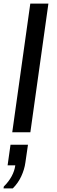

<svg xmlns="http://www.w3.org/2000/svg" viewBox="-29 -740 318 1074"><path d="M39.5 0 140.5 -720H241.8L140.8 0ZM-9.2 313.8 -7.8 303.5Q19.2 277 35.9 246.5Q52.5 216 56.5 185H13.5L29.8 69.5H127.5L113 169.2Q107.8 207.8 90 246.1Q72.2 284.5 42.5 313.8Z"/></svg>

Font: Chivo Medium
Style: Italic
Weight: 500
Italic angle: -8.05°
Designer: Hector Gatti
Foundry: Omnibus-Type
Version: Version 2.002